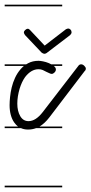

<svg xmlns="http://www.w3.org/2000/svg" viewBox="-20 -562 387 821"><path d="M246 -14H134Q118 -8 100 -8Q83 -8 70 -14H0V-21H57Q48 -28 41 -38Q31 -52 26 -71Q21 -90 21 -112Q21 -127 23 -147Q25 -167 30 -188Q35 -209 44.5 -229.5Q54 -250 68 -266Q75 -274 82 -280H0V-287H92Q96 -289 101 -292Q120 -302 145 -302Q152 -302 164.5 -299.5Q177 -297 189 -292Q194 -289 199 -287H246V-280H210Q219 -273 219 -265Q219 -258 213 -252Q207 -246 201 -246Q197 -246 191 -249L178 -255Q171 -259 163 -262.5Q155 -266 145 -266Q113 -266 87 -232Q73 -212 64 -183Q54 -149 54 -119Q54 -87 66.5 -65.5Q79 -44 102 -44Q133 -44 163 -83L314 -279Q319 -287 327 -287Q334 -287 340.5 -280.5Q347 -274 347 -269Q347 -262 342 -258L191 -60Q171 -34 149 -21H246ZM262 -437Q268 -440 272 -440Q277 -440 281.5 -435.5Q286 -431 286 -424Q286 -418 280 -412L179 -335Q174 -332 170 -332Q165 -332 158 -337L87 -412Q82 -419 82 -424Q82 -428 87.5 -433.5Q93 -439 99 -439Q104 -439 109 -433L171 -367ZM246 239H0V232H246ZM246 -535H0V-542H246Z"/></svg>

Font: Gruenewald VA 1. Klasse
Style: Regular
Weight: 400
Designer: Peter Wiegel
Foundry: Peter Wiegel, nach dem Schriftentwurf von Dr. H. Gr¸newald
Version: Version 0.007